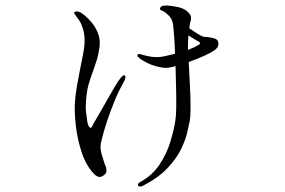

<svg xmlns="http://www.w3.org/2000/svg" viewBox="-20 -628 1040 700"><path d="M776 -472Q777 -461 772 -454.5Q767 -448 761 -444L756 -441Q753 -438 726.5 -425.5Q700 -413 668 -402Q669 -377 671 -345Q673 -313 674 -281Q675 -249 674.5 -224Q674 -199 672 -188Q669 -174 663 -147Q657 -120 641 -86Q625 -52 592 -16.5Q559 19 502 49Q486 56 483 47Q482 44 485 40.5Q488 37 492 35Q535 12 561.5 -28Q588 -68 601 -111Q614 -154 619 -186Q622 -203 622.5 -235Q623 -267 622 -307Q621 -347 620 -387Q594 -379 577 -381Q544 -385 518 -398Q492 -411 486 -418Q485 -419 482.5 -421.5Q480 -424 481 -428Q484 -433 494 -430Q498 -428 518.5 -423.5Q539 -419 558 -420Q566 -420 582.5 -423.5Q599 -427 618 -432Q617 -472 614.5 -501.5Q612 -531 611 -539Q608 -560 593 -573.5Q578 -587 576 -587Q572 -588 567 -590.5Q562 -593 564 -599Q567 -606 575 -607Q583 -608 589 -608Q603 -607 625 -603Q647 -599 661 -588Q676 -575 676.5 -565Q677 -555 673 -544Q672 -539 670 -525Q680 -518 695.5 -508Q711 -498 719 -495Q723 -494 727 -493.5Q731 -493 735 -493Q748 -492 761.5 -488Q775 -484 776 -472ZM435 -353Q442 -348 429 -325Q412 -295 397.5 -259.5Q383 -224 372 -191Q361 -158 354.5 -133.5Q348 -109 347 -101Q345 -83 351 -64.5Q357 -46 361 -32L366 -20Q371 -1 364 6Q357 13 350 16Q336 21 321 4Q293 -26 277.5 -73.5Q262 -121 256.5 -169.5Q251 -218 253 -253Q255 -284 261 -317Q267 -350 273 -381Q277 -402 281 -421Q285 -440 287 -456Q291 -493 284 -517.5Q277 -542 268 -555Q259 -568 257 -570Q257 -571 255 -573Q249 -579 251 -583Q256 -590 273 -583Q277 -581 289.5 -571Q302 -561 315.5 -544.5Q329 -528 337.5 -506Q346 -484 343 -458Q339 -429 332.5 -408Q326 -387 319 -368Q310 -345 302.5 -318.5Q295 -292 293 -249Q292 -234 293.5 -220Q295 -206 297 -195Q297 -193 297.5 -190.5Q298 -188 298 -186Q299 -177 302.5 -170Q306 -163 309 -162Q314 -160 320 -176Q321 -178 330 -193Q339 -208 351.5 -230Q364 -252 376.5 -274Q389 -296 398.5 -312Q408 -328 411 -332Q421 -346 426 -350.5Q431 -355 435 -353ZM705 -465Q708 -466 709 -469.5Q710 -473 705 -476Q701 -478 689 -485Q677 -492 667 -499Q666 -486 665.5 -472Q665 -458 665 -446Q689 -455 705 -465Z"/></svg>

Font: Shippori Mincho TTF
Style: Regular
Weight: 400
Version: Version 2.100